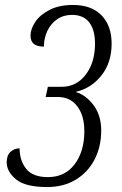

<svg xmlns="http://www.w3.org/2000/svg" viewBox="-20 -744 491 774"><path d="M170 10Q82 10 44.5 -21Q7 -52 7 -90Q7 -118 22.5 -132Q38 -146 59 -146Q59 -97 85.5 -63.5Q112 -30 173 -30Q242 -30 281 -82Q320 -134 320 -215Q320 -278 291.5 -315.5Q263 -353 213 -353H164L173 -394H228Q288 -394 325.5 -443Q363 -492 363 -568Q363 -624 339.5 -654Q316 -684 270 -684Q236 -684 210.5 -666.5Q185 -649 171 -619.5Q157 -590 157 -556Q103 -556 103 -600Q103 -627 122 -655.5Q141 -684 179.5 -704Q218 -724 274 -724Q349 -724 389.5 -682Q430 -640 430 -568Q430 -492 389.5 -440.5Q349 -389 287 -374L286 -373Q328 -360 358 -319Q388 -278 388 -218Q388 -153 361.5 -101.5Q335 -50 286 -20Q237 10 170 10Z"/></svg>

Font: Noto Serif ExtraCondensed Light
Style: Italic
Weight: 300
Width: 2
Italic angle: -12°
Designer: Monotype Design Team
Foundry: Monotype Imaging Inc.
Version: Version 2.014; ttfautohint (v1.8.4.7-5d5b)